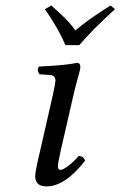

<svg xmlns="http://www.w3.org/2000/svg" viewBox="-20 -663 435 693"><path d="M245.1 -319.8 200.2 -124Q189 -74.2 189 -64Q189 -49.8 198.2 -49.8Q207 -49.8 226.3 -64.2Q245.6 -78.6 264.2 -100.1Q281.2 -100.1 287.1 -83Q214.8 9.8 147.9 9.8Q106.9 9.8 106.9 -27.8Q106.9 -43 124 -115.2L170.9 -320.8Q180.2 -364.7 180.2 -371.1Q180.2 -390.6 162.1 -392.1L122.1 -395Q111.3 -411.6 121.1 -422.9Q213.9 -426.8 257.8 -436Q270 -436 270 -420.9Q270 -415 267.1 -404.1Q264.2 -393.1 257.6 -369.4Q251 -345.7 245.1 -319.8ZM266.1 -500H215.8Q191.4 -559.6 142.1 -629.9L165 -643.1Q195.3 -616.7 214.8 -597.2Q234.4 -577.6 252 -553.2Q298.8 -593.3 378.9 -643.1L395 -629.9Q314 -556.2 266.1 -500Z"/></svg>

Font: Common Serif
Style: Italic
Weight: 400
Italic angle: -12°
Designer: Philipp H. Poll, Khaled Hosny
Foundry: Stefan Peev, Context Ltd.
Version: Version 1.026